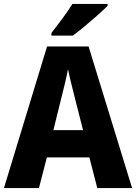

<svg xmlns="http://www.w3.org/2000/svg" viewBox="-20 -951 688 971"><path d="M524 -921V-931H346C319 -886 273 -827 240 -784V-771H349C400 -809 487 -884 524 -921ZM472 0H648L428 -716H218L0 0H177L217 -155H432ZM360 -450 400 -293H250L289 -451C298 -487 317 -561 324 -601C332 -559 350 -491 360 -450Z"/></svg>

Font: Noto Sans Sinhala UI SemiCondensed ExtraBold
Style: Regular
Weight: 800
Width: 4
Designer: Jelle Bosma - Monotype Design Team
Foundry: Monotype Imaging Inc.
Version: Version 2.006